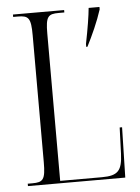

<svg xmlns="http://www.w3.org/2000/svg" viewBox="-52 -755 579 796"><g transform="rotate(-5 237.5 -357.0)"><path d="M323 -566V-554H328C351 -599 376 -654 392 -704V-714H347C344 -681 336 -631 323 -566ZM32 0H437L442 -209H432L428 -100C425 -31 409 -10 341 -10H167V-623C167 -694 177 -704 222 -704H245V-714H32V-704H51C96 -704 106 -694 106 -621V-93C106 -20 96 -10 51 -10H32Z"/></g></svg>

Font: Noto Serif Display ExtraCondensed Light
Style: Regular
Weight: 300
Width: 2
Designer: Monotype Design Team
Foundry: Monotype Imaging Inc.
Version: Version 2.009